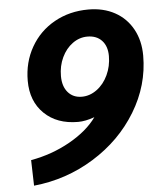

<svg xmlns="http://www.w3.org/2000/svg" viewBox="-52 -754 673 814"><g transform="rotate(-5 284.5 -347.0)"><path d="M57 -94Q147 -110 223.5 -153Q300 -196 340 -252Q301 -238 270 -238Q180 -238 126 -290.5Q72 -343 72 -430Q72 -509 108.5 -573Q145 -637 209.5 -673Q274 -709 354 -709Q418 -709 466.5 -682.5Q515 -656 542 -607Q569 -558 569 -494Q569 -368 501 -256Q433 -144 316 -71.5Q199 1 60 15ZM424 -505Q424 -547 401.5 -571Q379 -595 340 -595Q306 -595 277 -574Q248 -553 231 -517Q214 -481 214 -438Q214 -394 236 -368.5Q258 -343 295 -343Q329 -343 359 -365Q389 -387 406.5 -424.5Q424 -462 424 -505Z"/></g></svg>

Font: Sarabun
Style: Bold Italic
Weight: 700
Italic angle: -10°
Designer: Suppakit Chalermlarp | Katatrad Co.,Ltd.
Foundry: Cadson Demak Co.,Ltd.
Version: Version 1.000; ttfautohint (v1.6)